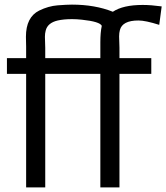

<svg xmlns="http://www.w3.org/2000/svg" viewBox="-20 -819 727 839"><path d="M500.5 -659.7 502 -610.4V-564.9H641.1V-496.1H502V0H418.5V-496.1H177.7V0H94.2V-496.1H10.3V-564.9H94.2V-615.7Q93.3 -634.3 93.3 -658.2Q93.3 -744.1 151.4 -772.9Q191.4 -792.5 231.7 -795.7Q272 -798.8 294.4 -798.8Q395 -798.8 473.1 -767.6Q517.6 -797.4 603.5 -797.4Q639.6 -797.4 686.5 -791L675.8 -710.4Q615.7 -729.5 585 -729.5Q514.6 -729.5 503.9 -687.5Q500.5 -675.3 500.5 -659.7ZM176.3 -658.2 177.7 -609.4V-564.9H418.5V-633.8Q418.5 -677.7 424.8 -706.1Q416.5 -724.6 337.9 -732.9Q314.9 -735.4 295.4 -735.4Q275.9 -735.4 260.7 -733.9Q245.6 -732.4 232.4 -729.5Q188 -719.2 179.7 -685.5Q176.3 -673.3 176.3 -658.2Z"/></svg>

Font: Duru Sans
Style: Regular
Weight: 400
Designer: Onur Yazõcõgil
Foundry: Onur Yazõcõgil
Version: Version 1.002